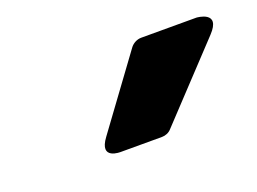

<svg xmlns="http://www.w3.org/2000/svg" viewBox="-47 -833 502 375"><g transform="rotate(-20 204.0 -646.0)"><path d="M395 -703C431 -741 381 -744 381 -744H266C257 -744 248 -739 243 -732L136 -586C106 -546 153 -548 153 -548H238C245 -548 253 -551 258 -557Z"/></g></svg>

Font: Falling Sky
Style: BlkObl
Weight: 900
Designer: Paul D. Hunt
Foundry: Adobe Systems Incorporated
Version: Version 1.02